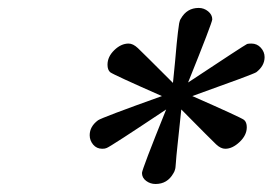

<svg xmlns="http://www.w3.org/2000/svg" viewBox="-20 -770 687 484"><path d="M206.1 -429.2Q206.1 -451.2 227.1 -466.8Q236.8 -473.6 388.2 -527.8Q267.1 -581.1 257.8 -587.9Q251 -593.8 251 -606.9Q251 -627 268.1 -643.6Q285.2 -660.2 304.2 -660.2Q315.4 -660.2 327.6 -648.7Q339.8 -637.2 416 -561Q418.9 -586.9 421.4 -615.5Q423.8 -644 425.3 -658.9Q426.8 -673.8 428.5 -688.5Q430.2 -703.1 431.6 -711.2Q433.1 -719.2 436 -723.1Q451.2 -750 481 -750Q494.1 -750 504.6 -741.5Q515.1 -732.9 515.1 -721.2Q515.1 -713.4 454.1 -562Q594.2 -654.8 603 -659.2Q606.9 -660.2 613.8 -660.2Q627.9 -660.2 637.5 -649.7Q647 -639.2 647 -626Q647 -604 626 -587.9Q619.1 -583 464.8 -527.8Q585.9 -474.6 595.2 -467.8Q602.1 -461.9 602.1 -449.2Q602.1 -429.2 584 -412.1Q565.9 -395 547.9 -395Q536.6 -395 524.9 -406Q513.2 -417 437 -494.1Q434.1 -467.3 431.6 -442.6Q429.2 -418 427.5 -404.1Q425.8 -390.1 424.8 -377.7Q423.8 -365.2 423.3 -359.1Q422.9 -353 422.4 -348.6Q421.9 -344.2 420.9 -341.6Q419.9 -338.9 419.4 -337.4Q418.9 -335.9 417 -333Q401.9 -306.2 372.1 -306.2Q358.9 -306.2 348.4 -314Q337.9 -321.8 337.9 -334Q337.9 -342.8 398.9 -494.1Q257.8 -399.9 249 -397Q245.1 -395 237.8 -395Q223.6 -395 214.8 -405.5Q206.1 -416 206.1 -429.2Z"/></svg>

Font: CMU Serif
Style: BoldItalic
Weight: 700
Italic angle: -14.04°
Version: Version 0.7.0